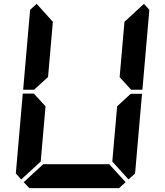

<svg xmlns="http://www.w3.org/2000/svg" viewBox="-20 -975 856 995"><path d="M90 -45 62 -76 98 -490H156L160 -485L216 -424L191 -138ZM631 -31 597 0H132L103 -31L204 -124H546ZM653 -485 658 -489H716L680 -76L646 -45L562 -138L587 -424ZM726 -955 754 -924 718 -510H660L656 -514L600 -575L625 -862ZM162 -515 157 -510H100L136 -924L170 -955L254 -862L229 -576Z"/></svg>

Font: DSEG7 Classic
Style: BoldItalic
Weight: 700
Italic angle: -5°
Designer: Keshikan(Twitter:@keshinomi_88pro)
Version: Version 0.46